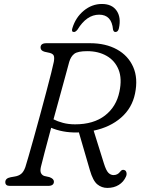

<svg xmlns="http://www.w3.org/2000/svg" viewBox="-20 -912 704 942"><path d="M598 -45.5Q586.5 -19.5 562.8 -4.8Q539 10 506.5 10Q479 10 457.5 -7.5Q436 -25 421 -77L367 -262.5Q363 -262.5 358.5 -262Q321.5 -261.5 289.8 -267.5Q258 -273.5 231 -285Q213 -218 198.8 -164.2Q184.5 -110.5 180.5 -92.5Q176 -71.5 181.8 -61.5Q187.5 -51.5 198 -48.5L222.5 -43Q244.5 -35 244.5 -21Q244.5 0 216 0H28Q6 0 6 -18.5Q6 -37.5 32.5 -42.5L52.5 -46Q71.5 -49 84 -59.2Q96.5 -69.5 104.5 -92.5Q109 -106.5 120.2 -145.2Q131.5 -184 146.2 -237Q161 -290 176.8 -348.2Q192.5 -406.5 206.8 -460Q221 -513.5 231 -553.2Q241 -593 244 -608.5Q247.5 -628.5 244 -638.2Q240.5 -648 224 -652.5L199 -658Q179 -663.5 179 -679Q179 -700 207.5 -700H422Q498.5 -700 553.8 -669.5Q609 -639 633.5 -583.5Q658 -528 642.5 -453Q628 -382 574.2 -335Q520.5 -288 439.5 -271L489.5 -111Q500.5 -75.5 511.8 -64.2Q523 -53 537 -53Q557 -53 569.5 -69.5Q579 -83 592 -77Q598.5 -74 600.5 -64.8Q602.5 -55.5 598 -45.5ZM319.5 -608Q315 -591 303 -547Q291 -503 275 -444.8Q259 -386.5 242.5 -326.5Q262 -316.5 289 -309.2Q316 -302 348.5 -302Q439 -302 495 -345.2Q551 -388.5 566 -462.5Q579.5 -526 561.8 -570.2Q544 -614.5 503.2 -637.8Q462.5 -661 408 -661Q361.5 -661 344.5 -648Q327.5 -635 319.5 -608ZM466.5 -840Q405 -840 360.5 -767Q351 -755 343 -755Q329 -755 335 -773.5Q351 -826.5 391 -859.5Q431 -892.5 480 -892.5Q529.5 -892.5 552.2 -859.5Q575 -826.5 563.5 -773.5Q559.5 -755 546 -755Q537.5 -755 534.5 -767Q528 -840 466.5 -840Z"/></svg>

Font: Fraunces 9pt SuperSoft Light
Style: Italic
Weight: 300
Italic angle: -16°
Version: Version 1.000;[b76b70a41]